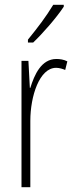

<svg xmlns="http://www.w3.org/2000/svg" viewBox="-20 -784 311 804"><path d="M247 -756V-764H203C172 -713 140 -671 97 -618V-606H119C158 -643 216 -709 247 -756ZM216 -537C153 -537 124 -471 107 -416H105L99 -529H70V0H107V-278C107 -381 145 -500 215 -500C229 -500 244 -495 253 -491L262 -527C247 -535 230 -537 216 -537Z"/></svg>

Font: Noto Sans Ethiopic ExtraCondensed ExtraLight
Style: Regular
Weight: 200
Width: 2
Designer: Monotype Design Team
Foundry: Monotype Imaging Inc.
Version: Version 2.102